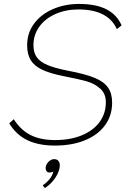

<svg xmlns="http://www.w3.org/2000/svg" viewBox="-20 -730 648 976"><path d="M27 -103 50 -124Q85 -69 135.5 -43.5Q186 -18 261 -18Q337 -18 395.5 -42Q454 -66 486 -109.5Q518 -153 518 -210Q518 -255 488.5 -280.5Q459 -306 419.5 -317Q380 -328 303 -343Q233 -357 193.5 -376Q154 -395 136 -424.5Q118 -454 118 -500Q118 -562 153 -609.5Q188 -657 248.5 -683.5Q309 -710 383 -710Q551 -710 598 -601L574 -582Q529 -682 378 -682Q315 -682 262.5 -659Q210 -636 180 -594.5Q150 -553 150 -500Q150 -463 167 -439Q184 -415 222.5 -399Q261 -383 328 -370Q413 -354 460.5 -334.5Q508 -315 529 -285Q550 -255 550 -208Q550 -143 514 -93.5Q478 -44 412 -17Q346 10 259 10Q176 10 119 -17.5Q62 -45 27 -103ZM284 110Q284 139 262 172.5Q240 206 208 226L197 212Q217 199 232 180.5Q247 162 251 142Q242 147 232 147Q223 147 217.5 141Q212 135 212 125Q212 108 225.5 93.5Q239 79 255 79Q269 79 276.5 87.5Q284 96 284 110Z"/></svg>

Font: KoHo ExtraLight
Style: Italic
Weight: 275
Italic angle: -10°
Version: Version 1.000; ttfautohint (v1.6)